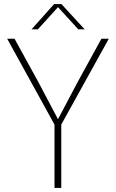

<svg xmlns="http://www.w3.org/2000/svg" viewBox="-20 -917 566 937"><path d="M246 -309 15 -728H51L168 -515L262 -337H264L358 -515L475 -728H511L279 -309V0H246ZM134 -774 244 -897H280L393 -774H362L263 -882L165 -774Z"/></svg>

Font: Murecho ExtraLight
Style: Regular
Weight: 200
Designer: Neil Summerour
Foundry: Positype
Version: Version 1.010; ttfautohint (v1.8.3)